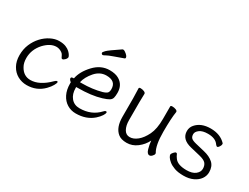

<svg xmlns="http://www.w3.org/2000/svg" viewBox="-65 -1235 2302 1774"><g transform="rotate(30 1086.5 -347.5)"><path d="M429 -56Q357 18 250 18Q198 18 153.5 -6.5Q109 -31 82.5 -78.5Q56 -126 56 -190Q56 -254 78.5 -307Q101 -360 138 -400Q175 -440 221 -463Q267 -486 310.5 -486Q354 -486 382 -474.5Q410 -463 426.5 -447Q443 -431 450.5 -417.5Q458 -404 458 -401Q458 -385 443 -370Q428 -355 419 -355Q410 -355 407 -360Q400 -374 393 -387Q386 -400 375 -407Q346 -427 315 -427Q251 -427 188 -360Q124 -288 124 -199Q124 -147 144 -112Q183 -40 257 -40Q353 -40 453 -140Q468 -155 477 -155Q486 -155 486 -146Q486 -137 472 -111.5Q458 -86 429 -56Z M685 -252Q797 -252 892 -278Q928 -289 938.5 -302Q949 -315 949 -341Q949 -428 848 -428Q779 -428 729 -370.5Q679 -313 665 -252ZM589 -254 599 -255Q614 -334 685 -410Q756 -486 849 -486Q911 -486 948 -464Q1015 -425 1015 -340Q1015 -306 1009.5 -286Q1004 -266 984 -253.5Q964 -241 919 -227Q819 -196 670 -196H657V-186Q657 -121 690.5 -81Q724 -41 781 -41Q907 -41 985 -125Q998 -140 1008 -140Q1018 -140 1018 -129.5Q1018 -119 1003.5 -96Q989 -73 959 -46Q886 18 774 18Q723 18 681.5 -7.5Q640 -33 616 -81Q592 -129 592 -195V-209Q570 -226 570 -240Q570 -254 589 -254ZM913 -649Q864 -631 815.5 -614Q767 -597 747 -585.5Q727 -574 721 -574Q715 -574 710 -579Q705 -584 705 -590.5Q705 -597 724 -617Q743 -637 855 -712Q857 -713 864 -713Q871 -713 884 -704Q920 -679 920 -659Q920 -652 913 -649Z M1235 -456 1233 -368V-175Q1233 -117 1254 -79.5Q1275 -42 1315.5 -42Q1356 -42 1396.5 -75Q1437 -108 1468 -171.5Q1499 -235 1499 -342V-475Q1499 -485 1518 -485Q1537 -485 1555 -478Q1573 -471 1573 -459V-457Q1561 -385 1561 -241Q1561 -97 1599 -35Q1600 -33 1600 -25.5Q1600 -18 1586.5 -2.5Q1573 13 1558 13Q1533 13 1520.5 -31Q1508 -75 1505 -114Q1478 -59 1427.5 -20.5Q1377 18 1317 18Q1257 18 1225 -9Q1165 -58 1165 -171V-368L1162 -474Q1162 -484 1180 -484Q1198 -484 1216.5 -476.5Q1235 -469 1235 -456Z M1858 -242Q1746 -268 1746 -356Q1746 -395 1771 -424Q1824 -486 1927 -486Q2030 -486 2089 -423Q2091 -421 2091 -411Q2091 -401 2080.5 -385Q2070 -369 2061.5 -369Q2053 -369 2043 -382Q2011 -431 1929 -431Q1871 -431 1841 -408.5Q1811 -386 1811 -360Q1811 -334 1824.5 -320Q1838 -306 1879 -296L1975 -273Q2040 -258 2077.5 -224Q2115 -190 2115 -128Q2115 -88 2091.5 -55Q2068 -22 2025 -2Q1982 18 1923.5 18Q1865 18 1826.5 4Q1788 -10 1765 -29Q1742 -48 1732 -64Q1722 -80 1722 -90Q1722 -100 1736.5 -116.5Q1751 -133 1760 -133Q1769 -133 1772 -126Q1780 -106 1795 -86Q1828 -40 1923 -40Q1984 -40 2016.5 -66Q2049 -92 2049 -126.5Q2049 -161 2031 -183Q2013 -205 1958 -218Z"/></g></svg>

Font: LXGW WenKai
Style: Regular
Weight: 400
Designer: LXGW / Fontworks Inc.
Foundry: LXGW / Fontworks Inc.
Version: Version 1.520; June 14, 2025